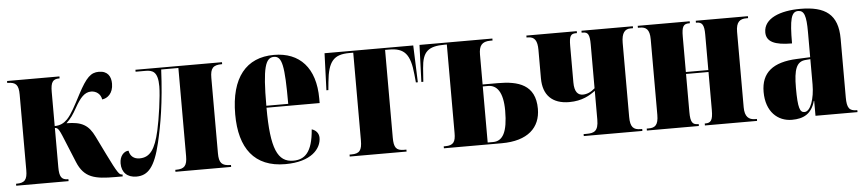

<svg xmlns="http://www.w3.org/2000/svg" viewBox="-38 -760 4416 979"><g transform="rotate(-5 2170.0 -270.0)"><path d="M13 0H281V-10H279C246 -10 235 -26 235 -75V-276C253 -276 258 -263 288 -189L327 -94C361 -11 416 0 520 0H558V-10H555C542 -10 533 -20 484 -120L438 -214C409 -274 375 -295 296 -295C320 -318 332 -336 350 -368C379 -420 402 -445 435 -445C461 -445 484 -428 488 -400C515 -403 545 -426 545 -476C545 -512 529 -542 483 -542C442 -542 418 -519 375 -438C345 -381 324 -339 300 -314C283 -297 264 -286 235 -286V-461C235 -510 246 -526 279 -526H281V-536H13V-526H15C58 -526 71 -510 71 -461V-75C71 -26 58 -10 15 -10H13Z M628 7C687 7 723 -32 752 -155C773 -244 793 -356 801 -526H889V-75C889 -26 875 -10 832 -10H828V0H1113V-10H1111C1066 -10 1052 -26 1052 -75V-461C1052 -510 1066 -526 1111 -526H1113V-536H670V-526H720C757 -526 784 -517 784 -441C784 -391 767 -273 754 -217C733 -124 706 -84 652 -84C624 -84 604 -99 599 -128C576 -128 553 -105 553 -67C553 -21 581 7 628 7Z M1390 10C1524 10 1575 -54 1575 -109C1575 -133 1559 -149 1539 -155C1530 -36 1489 -4 1432 -4C1352 -4 1319 -74 1319 -285H1591V-308C1591 -466 1511 -550 1380 -550C1238 -550 1157 -453 1157 -265C1157 -91 1232 10 1390 10ZM1431 -295H1319C1319 -491 1336 -540 1379 -540C1421 -540 1431 -491 1431 -295Z M1720 0H2011V-10H1998C1959 -10 1947 -26 1947 -77V-526H1967C2046 -526 2075 -493 2085 -388L2089 -347H2099L2092 -536H1638L1631 -347H1641L1645 -388C1655 -493 1684 -526 1764 -526H1784V-77C1784 -26 1771 -10 1730 -10H1720Z M2202 0H2498C2632 0 2697 -63 2697 -159C2697 -283 2608 -307 2506 -307H2427V-460C2427 -504 2441 -526 2486 -526H2497V-536H2124L2117 -347H2127L2132 -416C2138 -500 2167 -526 2252 -526H2263V-73C2263 -29 2253 -10 2210 -10H2202ZM2455 -10H2427V-297H2454C2498 -297 2530 -261 2530 -164C2530 -54 2504 -10 2455 -10Z M2918 0H3218V-10H3210C3173 -10 3157 -25 3157 -77V-456C3157 -508 3175 -526 3203 -526H3216V-536H2953V-526H2960C2985 -526 2994 -514 2994 -462V-238C2974 -220 2953 -211 2932 -211C2907 -211 2889 -228 2889 -277V-464C2889 -514 2897 -526 2923 -526H2929V-536H2671V-526H2678C2713 -526 2726 -504 2726 -458V-312C2726 -226 2773 -179 2860 -179C2926 -179 2966 -204 2994 -225V-77C2994 -18 2971 -10 2934 -10H2918Z M3241 0H3507V-10H3503C3476 -10 3465 -22 3465 -75V-270H3580V-75C3580 -22 3569 -10 3541 -10H3538V0H3805V-10H3796C3764 -10 3743 -26 3743 -75V-461C3743 -513 3764 -526 3796 -526H3805V-536H3538V-526H3541C3569 -526 3580 -513 3580 -462V-280H3465V-461C3465 -513 3474 -526 3503 -526H3507V-536H3241V-526H3251C3282 -526 3301 -513 3301 -462V-75C3301 -22 3283 -10 3251 -10H3241Z M3983 10C4042 10 4084 -11 4102 -76H4104V0H4319V-10H4316C4278 -10 4266 -26 4266 -80V-380C4266 -505 4202 -550 4074 -550C3972 -550 3886 -518 3886 -446C3886 -398 3928 -378 4017 -378C4017 -501 4027 -540 4062 -540C4093 -540 4103 -513 4103 -428V-300L4035 -297C3912 -292 3851 -243 3851 -144C3851 -42 3911 10 3983 10ZM4050 -24C4027 -24 4017 -45 4017 -150C4017 -246 4032 -284 4078 -288L4103 -290V-161C4103 -88 4081 -24 4050 -24Z"/></g></svg>

Font: Noto Serif Display ExtraCondensed Black
Style: Regular
Weight: 900
Width: 2
Designer: Monotype Design Team
Foundry: Monotype Imaging Inc.
Version: Version 2.009